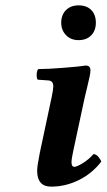

<svg xmlns="http://www.w3.org/2000/svg" viewBox="-20 -678 394 709"><path d="M293 -318.8 251 -123Q244.1 -92.3 244.1 -78.1Q244.1 -62 254.9 -62Q263.7 -62 285.6 -75.4Q307.6 -88.9 325.2 -108.9Q334.5 -108.9 342.8 -99.4Q351.1 -89.8 354 -81.1Q319.8 -37.1 270.8 -12.9Q221.7 11.2 168.9 11.2Q117.2 11.2 117.2 -47.9Q117.2 -64.9 127 -113.8L170.9 -319.8Q176.8 -348.6 176.8 -358.9Q176.8 -379.4 159.2 -380.9L119.1 -383.8Q114.7 -390.1 115.5 -403.6Q116.2 -417 121.1 -422.9Q154.8 -422.9 213.4 -427.5Q272 -432.1 296.9 -436Q314 -436 314 -418Q314 -410.2 311 -395.5Q308.1 -380.9 302 -356.2Q295.9 -331.5 293 -318.8ZM206.1 -594.2Q206.1 -623 223.6 -640.6Q241.2 -658.2 270 -658.2Q300.3 -658.2 317.1 -640.9Q334 -623.5 334 -594.2Q334 -565.4 316.9 -547.6Q299.8 -529.8 270 -529.8Q241.7 -529.8 223.9 -548.1Q206.1 -566.4 206.1 -594.2Z"/></svg>

Font: Common Serif
Style: Bold Italic
Weight: 700
Italic angle: -12°
Designer: Philipp H. Poll, Khaled Hosny
Foundry: Stefan Peev, Context Ltd.
Version: Version 1.026